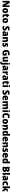

<svg xmlns="http://www.w3.org/2000/svg" viewBox="9256 -10072 1056 19608"><g transform="rotate(90 9784.0 -268.0)"><path d="M698 0H466L232 -481H228Q232 -438 234.5 -387.5Q237 -337 237 -300V0H70V-714H302L535 -241H538Q536 -283 533.5 -331Q531 -379 531 -414V-714H698Z M1322 -278Q1322 -193 1293.5 -128Q1265 -63 1207.5 -26.5Q1150 10 1064 10Q985 10 927 -26.5Q869 -63 838 -128Q807 -193 807 -278Q807 -409 873.5 -486Q940 -563 1067 -563Q1142 -563 1199.5 -530Q1257 -497 1289.5 -433Q1322 -369 1322 -278ZM990 -277Q990 -205 1007.5 -167Q1025 -129 1066 -129Q1106 -129 1122.5 -167Q1139 -205 1139 -278Q1139 -350 1122.5 -387Q1106 -424 1065 -424Q1026 -424 1008 -387.5Q990 -351 990 -277Z M1673 -137Q1694 -137 1714.5 -142Q1735 -147 1757 -156V-21Q1727 -7 1694 1.5Q1661 10 1615 10Q1533 10 1488.5 -32.5Q1444 -75 1444 -182V-414H1381V-495L1461 -548L1506 -664H1625V-553H1749V-414H1625V-191Q1625 -137 1673 -137Z M2336 -278Q2336 -193 2307.5 -128Q2279 -63 2221.5 -26.5Q2164 10 2078 10Q1999 10 1941 -26.5Q1883 -63 1852 -128Q1821 -193 1821 -278Q1821 -409 1887.5 -486Q1954 -563 2081 -563Q2156 -563 2213.5 -530Q2271 -497 2303.5 -433Q2336 -369 2336 -278ZM2004 -277Q2004 -205 2021.5 -167Q2039 -129 2080 -129Q2120 -129 2136.5 -167Q2153 -205 2153 -278Q2153 -350 2136.5 -387Q2120 -424 2079 -424Q2040 -424 2022 -387.5Q2004 -351 2004 -277Z M3107 -217Q3107 -156 3078 -104Q3049 -52 2991.5 -21Q2934 10 2847 10Q2784 10 2738 0Q2692 -10 2643 -35V-207Q2695 -178 2748.5 -162.5Q2802 -147 2846 -147Q2885 -147 2903 -162Q2921 -177 2921 -200Q2921 -217 2911 -230.5Q2901 -244 2876 -259Q2851 -274 2808 -296Q2759 -321 2723 -349Q2687 -377 2667.5 -416Q2648 -455 2648 -515Q2648 -615 2715.5 -669.5Q2783 -724 2898 -724Q2958 -724 3010 -709.5Q3062 -695 3107 -673L3053 -524Q3010 -546 2970.5 -558Q2931 -570 2896 -570Q2863 -570 2847.5 -557Q2832 -544 2832 -524Q2832 -506 2842.5 -493Q2853 -480 2879.5 -464.5Q2906 -449 2955 -425Q3028 -388 3067.5 -342Q3107 -296 3107 -217Z M3447 -563Q3544 -563 3599 -512Q3654 -461 3654 -363V0H3528L3494 -73H3491Q3459 -30 3422.5 -10Q3386 10 3323 10Q3252 10 3210.5 -38.5Q3169 -87 3169 -169Q3169 -258 3225.5 -301Q3282 -344 3389 -349L3474 -352V-362Q3474 -398 3457.5 -414Q3441 -430 3412 -430Q3382 -430 3346 -419Q3310 -408 3271 -389L3221 -513Q3266 -537 3322.5 -550Q3379 -563 3447 -563ZM3436 -245Q3390 -243 3370.5 -226.5Q3351 -210 3351 -179Q3351 -150 3364.5 -136.5Q3378 -123 3400 -123Q3431 -123 3452.5 -145Q3474 -167 3474 -202V-247Z M4094 -563Q4175 -563 4224 -513Q4273 -463 4273 -360V0H4092V-304Q4092 -359 4079 -387Q4066 -415 4032 -415Q3986 -415 3970 -374Q3954 -333 3954 -246V0H3773V-553H3911L3934 -482H3942Q3965 -521 4003 -542Q4041 -563 4094 -563Z M4770 -170Q4770 -87 4717.5 -38.5Q4665 10 4552 10Q4500 10 4456 3.5Q4412 -3 4368 -21V-174Q4412 -152 4459.5 -140.5Q4507 -129 4541 -129Q4596 -129 4596 -158Q4596 -169 4588 -178Q4580 -187 4557.5 -198.5Q4535 -210 4491 -229Q4429 -257 4398 -296Q4367 -335 4367 -400Q4367 -480 4423.5 -521.5Q4480 -563 4577 -563Q4628 -563 4672.5 -551Q4717 -539 4764 -516L4716 -393Q4681 -411 4644.5 -422.5Q4608 -434 4581 -434Q4539 -434 4539 -410Q4539 -400 4546.5 -392.5Q4554 -385 4575 -374.5Q4596 -364 4638 -345Q4702 -316 4736 -277.5Q4770 -239 4770 -170Z M5372 -418H5658V-33Q5603 -13 5536.5 -1.5Q5470 10 5399 10Q5253 10 5166.5 -82.5Q5080 -175 5080 -359Q5080 -472 5120.5 -554Q5161 -636 5239 -680Q5317 -724 5430 -724Q5493 -724 5548.5 -711.5Q5604 -699 5645 -679L5589 -532Q5518 -570 5433 -570Q5376 -570 5340 -542.5Q5304 -515 5287.5 -466Q5271 -417 5271 -354Q5271 -252 5307.5 -198.5Q5344 -145 5413 -145Q5429 -145 5449 -147Q5469 -149 5482 -153V-272H5372Z M6277 -553V0H6140L6118 -69H6108Q6084 -28 6044.5 -9Q6005 10 5956 10Q5878 10 5828 -40Q5778 -90 5778 -193V-553H5959V-249Q5959 -195 5972 -166.5Q5985 -138 6016 -138Q6066 -138 6081.5 -180.5Q6097 -223 6097 -300V-553Z M6393 -691Q6393 -739 6419 -757.5Q6445 -776 6488 -776Q6531 -776 6557.5 -757.5Q6584 -739 6584 -691Q6584 -644 6557 -625.5Q6530 -607 6488 -607Q6446 -607 6419.5 -625.5Q6393 -644 6393 -691ZM6387 240Q6365 240 6338 237Q6311 234 6291 228V83Q6305 88 6317.5 90Q6330 92 6345 92Q6368 92 6383 75.5Q6398 59 6398 15V-553H6578V45Q6578 101 6558 145Q6538 189 6496 214.5Q6454 240 6387 240Z M6949 -563Q7046 -563 7101 -512Q7156 -461 7156 -363V0H7030L6996 -73H6993Q6961 -30 6924.5 -10Q6888 10 6825 10Q6754 10 6712.5 -38.5Q6671 -87 6671 -169Q6671 -258 6727.5 -301Q6784 -344 6891 -349L6976 -352V-362Q6976 -398 6959.5 -414Q6943 -430 6914 -430Q6884 -430 6848 -419Q6812 -408 6773 -389L6723 -513Q6768 -537 6824.5 -550Q6881 -563 6949 -563ZM6938 -245Q6892 -243 6872.5 -226.5Q6853 -210 6853 -179Q6853 -150 6866.5 -136.5Q6880 -123 6902 -123Q6933 -123 6954.5 -145Q6976 -167 6976 -202V-247Z M7586 -563Q7600 -563 7614.5 -561Q7629 -559 7640 -557L7624 -379Q7614 -382 7600.5 -383.5Q7587 -385 7565 -385Q7538 -385 7513 -376Q7488 -367 7472 -343Q7456 -319 7456 -274V0H7276V-553H7411L7438 -465H7447Q7466 -503 7503.5 -533Q7541 -563 7586 -563Z M7943 -563Q8040 -563 8095 -512Q8150 -461 8150 -363V0H8024L7990 -73H7987Q7955 -30 7918.5 -10Q7882 10 7819 10Q7748 10 7706.5 -38.5Q7665 -87 7665 -169Q7665 -258 7721.5 -301Q7778 -344 7885 -349L7970 -352V-362Q7970 -398 7953.5 -414Q7937 -430 7908 -430Q7878 -430 7842 -419Q7806 -408 7767 -389L7717 -513Q7762 -537 7818.5 -550Q7875 -563 7943 -563ZM7932 -245Q7886 -243 7866.5 -226.5Q7847 -210 7847 -179Q7847 -150 7860.5 -136.5Q7874 -123 7896 -123Q7927 -123 7948.5 -145Q7970 -167 7970 -202V-247Z M8520 -137Q8541 -137 8561.5 -142Q8582 -147 8604 -156V-21Q8574 -7 8541 1.5Q8508 10 8462 10Q8380 10 8335.5 -32.5Q8291 -75 8291 -182V-414H8228V-495L8308 -548L8353 -664H8472V-553H8596V-414H8472V-191Q8472 -137 8520 -137Z M8782 -776Q8824 -776 8851 -757.5Q8878 -739 8878 -691Q8878 -644 8850.5 -625.5Q8823 -607 8782 -607Q8739 -607 8712.5 -625.5Q8686 -644 8686 -691Q8686 -739 8712.5 -757.5Q8739 -776 8782 -776ZM8872 -553V0H8691V-553Z M9664 -217Q9664 -156 9635 -104Q9606 -52 9548.5 -21Q9491 10 9404 10Q9341 10 9295 0Q9249 -10 9200 -35V-207Q9252 -178 9305.5 -162.5Q9359 -147 9403 -147Q9442 -147 9460 -162Q9478 -177 9478 -200Q9478 -217 9468 -230.5Q9458 -244 9433 -259Q9408 -274 9365 -296Q9316 -321 9280 -349Q9244 -377 9224.5 -416Q9205 -455 9205 -515Q9205 -615 9272.5 -669.5Q9340 -724 9455 -724Q9515 -724 9567 -709.5Q9619 -695 9664 -673L9610 -524Q9567 -546 9527.5 -558Q9488 -570 9453 -570Q9420 -570 9404.5 -557Q9389 -544 9389 -524Q9389 -506 9399.5 -493Q9410 -480 9436.5 -464.5Q9463 -449 9512 -425Q9585 -388 9624.5 -342Q9664 -296 9664 -217Z M9984 -563Q10096 -563 10161 -499Q10226 -435 10226 -310V-225H9913Q9914 -177 9941.5 -150Q9969 -123 10024 -123Q10071 -123 10110.5 -133.5Q10150 -144 10193 -166V-31Q10154 -10 10109 0Q10064 10 10001 10Q9877 10 9804.5 -59.5Q9732 -129 9732 -273Q9732 -419 9800 -491Q9868 -563 9984 -563ZM9990 -434Q9959 -434 9938.5 -413Q9918 -392 9915 -343H10061Q10061 -385 10042 -409.5Q10023 -434 9990 -434Z M10948 -563Q11035 -563 11080.5 -514Q11126 -465 11126 -360V0H10946V-303Q10946 -363 10931 -389Q10916 -415 10887 -415Q10845 -415 10829.5 -376Q10814 -337 10814 -260V0H10634V-303Q10634 -362 10620 -388.5Q10606 -415 10577 -415Q10534 -415 10518.5 -372.5Q10503 -330 10503 -244V0H10322V-553H10460L10484 -485H10491Q10510 -520 10549 -541.5Q10588 -563 10645 -563Q10701 -563 10737 -542.5Q10773 -522 10793 -487H10801Q10824 -523 10861.5 -543Q10899 -563 10948 -563Z M11337 -776Q11379 -776 11406 -757.5Q11433 -739 11433 -691Q11433 -644 11405.5 -625.5Q11378 -607 11337 -607Q11294 -607 11267.5 -625.5Q11241 -644 11241 -691Q11241 -739 11267.5 -757.5Q11294 -776 11337 -776ZM11427 -553V0H11246V-553Z M11856 -570Q11794 -570 11759.5 -512.5Q11725 -455 11725 -354Q11725 -144 11865 -144Q11908 -144 11948 -157Q11988 -170 12028 -189V-30Q11985 -9 11939.5 0.5Q11894 10 11842 10Q11737 10 11669 -34.5Q11601 -79 11568 -161Q11535 -243 11535 -355Q11535 -464 11572 -547Q11609 -630 11679.5 -677Q11750 -724 11851 -724Q11901 -724 11953.5 -712Q12006 -700 12057 -674L12003 -526Q11967 -546 11931.5 -558Q11896 -570 11856 -570Z M12638 -278Q12638 -193 12609.5 -128Q12581 -63 12523.5 -26.5Q12466 10 12380 10Q12301 10 12243 -26.5Q12185 -63 12154 -128Q12123 -193 12123 -278Q12123 -409 12189.5 -486Q12256 -563 12383 -563Q12458 -563 12515.5 -530Q12573 -497 12605.5 -433Q12638 -369 12638 -278ZM12306 -277Q12306 -205 12323.5 -167Q12341 -129 12382 -129Q12422 -129 12438.5 -167Q12455 -205 12455 -278Q12455 -350 12438.5 -387Q12422 -424 12381 -424Q12342 -424 12324 -387.5Q12306 -351 12306 -277Z M13059 -563Q13140 -563 13189 -513Q13238 -463 13238 -360V0H13057V-304Q13057 -359 13044 -387Q13031 -415 12997 -415Q12951 -415 12935 -374Q12919 -333 12919 -246V0H12738V-553H12876L12899 -482H12907Q12930 -521 12968 -542Q13006 -563 13059 -563Z M13519 10Q13436 10 13385 -64.5Q13334 -139 13334 -277Q13334 -415 13385.5 -489Q13437 -563 13522 -563Q13571 -563 13603 -541.5Q13635 -520 13657 -482H13662Q13659 -509 13656.5 -542Q13654 -575 13654 -603V-760H13835V0H13696L13662 -64H13654Q13632 -31 13601 -10.5Q13570 10 13519 10ZM13588 -135Q13629 -135 13646 -165.5Q13663 -196 13664 -261V-282Q13664 -348 13647.5 -381.5Q13631 -415 13587 -415Q13555 -415 13536 -380.5Q13517 -346 13517 -276Q13517 -203 13536.5 -169Q13556 -135 13588 -135Z M14185 -563Q14297 -563 14362 -499Q14427 -435 14427 -310V-225H14114Q14115 -177 14142.5 -150Q14170 -123 14225 -123Q14272 -123 14311.5 -133.5Q14351 -144 14394 -166V-31Q14355 -10 14310 0Q14265 10 14202 10Q14078 10 14005.5 -59.5Q13933 -129 13933 -273Q13933 -419 14001 -491Q14069 -563 14185 -563ZM14191 -434Q14160 -434 14139.5 -413Q14119 -392 14116 -343H14262Q14262 -385 14243 -409.5Q14224 -434 14191 -434Z M14844 -563Q14925 -563 14974 -513Q15023 -463 15023 -360V0H14842V-304Q14842 -359 14829 -387Q14816 -415 14782 -415Q14736 -415 14720 -374Q14704 -333 14704 -246V0H14523V-553H14661L14684 -482H14692Q14715 -521 14753 -542Q14791 -563 14844 -563Z M15520 -170Q15520 -87 15467.5 -38.5Q15415 10 15302 10Q15250 10 15206 3.5Q15162 -3 15118 -21V-174Q15162 -152 15209.5 -140.5Q15257 -129 15291 -129Q15346 -129 15346 -158Q15346 -169 15338 -178Q15330 -187 15307.5 -198.5Q15285 -210 15241 -229Q15179 -257 15148 -296Q15117 -335 15117 -400Q15117 -480 15173.5 -521.5Q15230 -563 15327 -563Q15378 -563 15422.5 -551Q15467 -539 15514 -516L15466 -393Q15431 -411 15394.5 -422.5Q15358 -434 15331 -434Q15289 -434 15289 -410Q15289 -400 15296.5 -392.5Q15304 -385 15325 -374.5Q15346 -364 15388 -345Q15452 -316 15486 -277.5Q15520 -239 15520 -170Z M15844 -563Q15956 -563 16021 -499Q16086 -435 16086 -310V-225H15773Q15774 -177 15801.5 -150Q15829 -123 15884 -123Q15931 -123 15970.5 -133.5Q16010 -144 16053 -166V-31Q16014 -10 15969 0Q15924 10 15861 10Q15737 10 15664.5 -59.5Q15592 -129 15592 -273Q15592 -419 15660 -491Q15728 -563 15844 -563ZM15850 -434Q15819 -434 15798.5 -413Q15778 -392 15775 -343H15921Q15921 -385 15902 -409.5Q15883 -434 15850 -434Z M16345 10Q16262 10 16211 -64.5Q16160 -139 16160 -277Q16160 -415 16211.5 -489Q16263 -563 16348 -563Q16397 -563 16429 -541.5Q16461 -520 16483 -482H16488Q16485 -509 16482.5 -542Q16480 -575 16480 -603V-760H16661V0H16522L16488 -64H16480Q16458 -31 16427 -10.5Q16396 10 16345 10ZM16414 -135Q16455 -135 16472 -165.5Q16489 -196 16490 -261V-282Q16490 -348 16473.5 -381.5Q16457 -415 16413 -415Q16381 -415 16362 -380.5Q16343 -346 16343 -276Q16343 -203 16362.5 -169Q16382 -135 16414 -135Z M17254 -714Q17396 -714 17459.5 -669Q17523 -624 17523 -536Q17523 -470 17491 -430Q17459 -390 17418 -379V-374Q17450 -365 17477 -346Q17504 -327 17520 -294Q17536 -261 17536 -209Q17536 -112 17467.5 -56Q17399 0 17280 0H17020V-714ZM17255 -439Q17297 -439 17316 -458Q17335 -477 17335 -509Q17335 -571 17252 -571H17205V-439ZM17205 -300V-146H17264Q17309 -146 17327.5 -167Q17346 -188 17346 -224Q17346 -256 17327 -278Q17308 -300 17261 -300Z M17822 0H17641V-760H17822Z M18192 -563Q18289 -563 18344 -512Q18399 -461 18399 -363V0H18273L18239 -73H18236Q18204 -30 18167.5 -10Q18131 10 18068 10Q17997 10 17955.5 -38.5Q17914 -87 17914 -169Q17914 -258 17970.5 -301Q18027 -344 18134 -349L18219 -352V-362Q18219 -398 18202.5 -414Q18186 -430 18157 -430Q18127 -430 18091 -419Q18055 -408 18016 -389L17966 -513Q18011 -537 18067.5 -550Q18124 -563 18192 -563ZM18181 -245Q18135 -243 18115.5 -226.5Q18096 -210 18096 -179Q18096 -150 18109.5 -136.5Q18123 -123 18145 -123Q18176 -123 18197.5 -145Q18219 -167 18219 -202V-247Z M18753 10Q18632 10 18564 -58.5Q18496 -127 18496 -274Q18496 -414 18568 -488.5Q18640 -563 18763 -563Q18812 -563 18854.5 -552Q18897 -541 18934 -521L18883 -384Q18852 -400 18824 -408.5Q18796 -417 18767 -417Q18728 -417 18703.5 -381Q18679 -345 18679 -275Q18679 -202 18703.5 -169.5Q18728 -137 18769 -137Q18845 -137 18917 -186V-39Q18884 -16 18844 -3Q18804 10 18753 10Z M19199 -460Q19199 -424 19196.5 -384.5Q19194 -345 19190 -310H19193Q19204 -330 19219 -354Q19234 -378 19246 -394L19360 -553H19558L19382 -318L19568 0H19365L19256 -199L19199 -155V0H19018V-760H19199Z"/></g></svg>

Font: Noto Sans Gujarati SemiCondensed Black
Style: Regular
Weight: 900
Width: 4
Designer: Jelle Bosma - Monotype Design Team, Universal Thirst
Foundry: Monotype Imaging Inc.
Version: Version 2.106; ttfautohint (v1.8.4.7-5d5b)